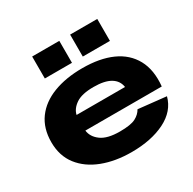

<svg xmlns="http://www.w3.org/2000/svg" viewBox="-161 -884 1063 1060"><g transform="rotate(-30 371.0 -354.0)"><path d="M386 12Q283 12 202 -19Q121 -50 74.5 -110Q28 -170 28 -257Q28 -345 72 -405Q116 -465 195.5 -495.5Q275 -526 380 -526Q491 -526 568 -491.5Q645 -457 682.5 -388.5Q720 -320 710 -219H223Q228 -177 267.5 -148Q307 -119 386 -119Q456 -119 486.5 -135Q517 -151 531 -177L708 -158Q686 -75 599 -31.5Q512 12 386 12ZM382 -405Q307 -405 269.5 -379.5Q232 -354 224 -318H533Q527 -360 489.5 -382.5Q452 -405 382 -405ZM415 -580V-720H588V-580ZM173 -580V-720H346V-580Z"/></g></svg>

Font: Special Gothic Expanded One
Style: Regular
Weight: 400
Designer: Alistair McCready
Foundry: Monolith
Version: Version 1.010; ttfautohint (v1.8.4.7-5d5b)